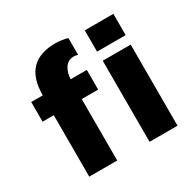

<svg xmlns="http://www.w3.org/2000/svg" viewBox="-156 -865 1026 1023"><g transform="rotate(-30 357.0 -353.0)"><path d="M309 -706C181 -706 112 -641 112 -499H41V-378H110V0H282V-378H383V-499H284C284 -538 304 -596 356 -596C364 -596 369 -596 383 -592V-695C365 -701 331 -706 309 -706ZM481 0V-499H653V0ZM479 -556V-687H655V-556Z"/></g></svg>

Font: Maven Pro
Style: Black
Weight: 900
Designer: Joe Prince
Foundry: Joe Prince
Version: Version 1.003